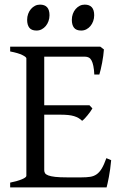

<svg xmlns="http://www.w3.org/2000/svg" viewBox="-20 -819 536 839"><path d="M465.8 -119.1Q461.9 -77.1 455.8 -45.7Q449.7 -14.2 445.8 0H24.4V-21Q57.6 -27.8 76.4 -35.9Q95.2 -43.9 95.2 -50.8V-564Q95.2 -569.8 77.4 -578.6Q59.6 -587.4 24.4 -594.2V-615.2H418L434.1 -603Q433.1 -590.3 431.2 -575.2Q429.2 -560.1 426.3 -544.9Q423.3 -529.8 420.2 -516.1Q417 -502.4 414.1 -493.2H392.1Q391.1 -515.6 387.9 -530.8Q384.8 -545.9 379.9 -554.9Q375 -564 367.9 -567.6Q360.8 -571.3 352.1 -571.3H173.3V-358.9H371.1L383.8 -345.2Q379.9 -338.4 374.3 -330.6Q368.7 -322.8 362.5 -315.2Q356.4 -307.6 350.3 -301.3Q344.2 -294.9 338.9 -291Q331.5 -298.3 323 -303.2Q314.5 -308.1 303.5 -311.5Q292.5 -314.9 277.6 -316.4Q262.7 -317.9 242.2 -317.9H173.3V-75.2Q173.3 -67.9 176.8 -62.3Q180.2 -56.6 190.9 -52.5Q201.7 -48.3 221.2 -46.1Q240.7 -43.9 272.9 -43.9H335.9Q358.4 -43.9 374.3 -46.4Q390.1 -48.8 402.3 -57.4Q414.6 -65.9 424.6 -82.5Q434.6 -99.1 444.8 -127.9ZM391.6 -752.4Q391.6 -738.8 387.2 -726.6Q382.8 -714.4 375.2 -705.3Q367.7 -696.3 357.4 -690.9Q347.2 -685.5 335 -685.5Q313 -685.5 303.5 -697.8Q293.9 -710 293.9 -732.4Q293.9 -746.1 298.3 -758.3Q302.7 -770.5 310.5 -779.5Q318.4 -788.6 328.4 -793.7Q338.4 -798.8 350.1 -798.8Q391.6 -798.8 391.6 -752.4ZM196.3 -752.4Q196.3 -738.8 191.9 -726.6Q187.5 -714.4 179.9 -705.3Q172.4 -696.3 162.1 -690.9Q151.9 -685.5 139.6 -685.5Q117.7 -685.5 108.2 -697.8Q98.6 -710 98.6 -732.4Q98.6 -746.1 103 -758.3Q107.4 -770.5 115.2 -779.5Q123 -788.6 133.1 -793.7Q143.1 -798.8 154.8 -798.8Q196.3 -798.8 196.3 -752.4Z"/></svg>

Font: Gentium Plus APac
Style: Regular
Weight: 400
Designer: J. Victor Gaultney, Annie Olsen, Iska Routamaa, Becca Hirsbrunner
Foundry: SIL International
Version: Version 5.000